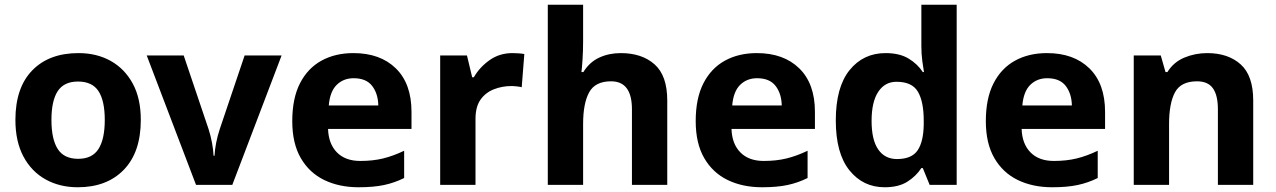

<svg xmlns="http://www.w3.org/2000/svg" viewBox="-20 -780 5382 810"><path d="M574 -274Q574 -138 502.5 -64Q431 10 308 10Q232 10 172.5 -23Q113 -56 79 -119.5Q45 -183 45 -274Q45 -410 116 -483Q187 -556 311 -556Q388 -556 447 -523Q506 -490 540 -427.5Q574 -365 574 -274ZM197 -274Q197 -193 223.5 -151.5Q250 -110 310 -110Q369 -110 395.5 -151.5Q422 -193 422 -274Q422 -355 395.5 -395.5Q369 -436 309 -436Q250 -436 223.5 -395.5Q197 -355 197 -274Z M807 0 599 -546H755L860 -235Q869 -207 874.5 -177Q880 -147 881 -123H885Q888 -177 907 -235L1012 -546H1168L960 0Z M1471 -556Q1584 -556 1650 -491.5Q1716 -427 1716 -308V-236H1364Q1366 -173 1401.5 -137Q1437 -101 1500 -101Q1553 -101 1596 -111.5Q1639 -122 1685 -144V-29Q1645 -9 1600.5 0.5Q1556 10 1493 10Q1411 10 1348 -20.5Q1285 -51 1249 -113Q1213 -175 1213 -269Q1213 -365 1245.5 -428.5Q1278 -492 1336 -524Q1394 -556 1471 -556ZM1472 -450Q1429 -450 1400.5 -422Q1372 -394 1367 -335H1576Q1575 -385 1550 -417.5Q1525 -450 1472 -450Z M2142 -556Q2153 -556 2168 -555Q2183 -554 2192 -552L2181 -412Q2174 -414 2160.5 -415.5Q2147 -417 2137 -417Q2099 -417 2064 -403.5Q2029 -390 2007.5 -360Q1986 -330 1986 -278V0H1837V-546H1950L1972 -454H1979Q2003 -496 2045 -526Q2087 -556 2142 -556Z M2440 -605Q2440 -565 2437.5 -528Q2435 -491 2433 -476H2441Q2467 -518 2508 -537Q2549 -556 2599 -556Q2688 -556 2741.5 -508.5Q2795 -461 2795 -356V0H2646V-319Q2646 -437 2558 -437Q2491 -437 2465.5 -390.5Q2440 -344 2440 -257V0H2291V-760H2440Z M3173 -556Q3286 -556 3352 -491.5Q3418 -427 3418 -308V-236H3066Q3068 -173 3103.5 -137Q3139 -101 3202 -101Q3255 -101 3298 -111.5Q3341 -122 3387 -144V-29Q3347 -9 3302.5 0.5Q3258 10 3195 10Q3113 10 3050 -20.5Q2987 -51 2951 -113Q2915 -175 2915 -269Q2915 -365 2947.5 -428.5Q2980 -492 3038 -524Q3096 -556 3173 -556ZM3174 -450Q3131 -450 3102.5 -422Q3074 -394 3069 -335H3278Q3277 -385 3252 -417.5Q3227 -450 3174 -450Z M3712 10Q3621 10 3563.5 -61.5Q3506 -133 3506 -272Q3506 -412 3564 -484Q3622 -556 3716 -556Q3775 -556 3813 -533Q3851 -510 3873 -476H3878Q3875 -492 3871 -522.5Q3867 -553 3867 -585V-760H4016V0H3902L3873 -71H3867Q3845 -37 3808 -13.5Q3771 10 3712 10ZM3764 -109Q3826 -109 3851 -145.5Q3876 -182 3877 -255V-271Q3877 -351 3852.5 -393Q3828 -435 3762 -435Q3713 -435 3685 -392.5Q3657 -350 3657 -270Q3657 -190 3685 -149.5Q3713 -109 3764 -109Z M4397 -556Q4510 -556 4576 -491.5Q4642 -427 4642 -308V-236H4290Q4292 -173 4327.5 -137Q4363 -101 4426 -101Q4479 -101 4522 -111.5Q4565 -122 4611 -144V-29Q4571 -9 4526.5 0.5Q4482 10 4419 10Q4337 10 4274 -20.5Q4211 -51 4175 -113Q4139 -175 4139 -269Q4139 -365 4171.5 -428.5Q4204 -492 4262 -524Q4320 -556 4397 -556ZM4398 -450Q4355 -450 4326.5 -422Q4298 -394 4293 -335H4502Q4501 -385 4476 -417.5Q4451 -450 4398 -450Z M5073 -556Q5161 -556 5214 -508.5Q5267 -461 5267 -356V0H5118V-319Q5118 -378 5097 -407.5Q5076 -437 5030 -437Q4962 -437 4937 -390.5Q4912 -344 4912 -257V0H4763V-546H4877L4897 -476H4905Q4931 -518 4976.5 -537Q5022 -556 5073 -556Z"/></svg>

Font: Noto Sans Thaana
Style: Bold
Weight: 700
Designer: David Williams
Foundry: Google Inc.
Version: Version 3.001; ttfautohint (v1.8.4.7-5d5b)